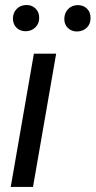

<svg xmlns="http://www.w3.org/2000/svg" viewBox="-20 -741 379 761"><path d="M110.8 0H22.5L114.3 -528.3H202.6ZM31.2 -668Q31.7 -690.4 45.9 -705.3Q60.1 -720.2 83.5 -721.2Q106 -721.7 120.8 -707.3Q135.7 -692.9 135.3 -669.9Q135.3 -647.5 120.6 -632.8Q106 -618.2 83 -617.2Q60.1 -616.7 45.7 -630.9Q31.2 -645 31.2 -668ZM234.9 -667Q235.4 -689.5 249.5 -704.6Q263.7 -719.7 286.6 -720.7Q310.1 -721.2 324.7 -706.8Q339.4 -692.4 338.9 -668.9Q338.9 -646 324.2 -631.6Q309.6 -617.2 286.6 -616.2Q264.2 -615.7 249.3 -629.9Q234.4 -644 234.9 -667Z"/></svg>

Font: TypoPRO Roboto
Style: Italic
Weight: 400
Italic angle: -12°
Designer: Google
Version: Version 2.136; 2016